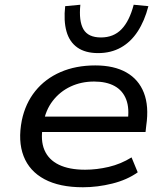

<svg xmlns="http://www.w3.org/2000/svg" viewBox="-20 -781 702 810"><path d="M330 9Q231 9 167.5 -25Q104 -59 79.5 -122.5Q55 -186 72 -273Q87 -345 129 -397Q171 -449 235.5 -477Q300 -505 382 -505Q461 -505 513 -475.5Q565 -446 587 -389.5Q609 -333 597 -251L594 -224H135L145 -289H544L518 -266Q527 -323 512.5 -361Q498 -399 463.5 -418Q429 -437 377 -437Q323 -437 278 -416Q233 -395 202.5 -355.5Q172 -316 163 -261L161 -249Q150 -189 167.5 -148Q185 -107 228.5 -86Q272 -65 339 -65Q388 -65 439 -77Q490 -89 535 -117L561 -54Q516 -22 453.5 -6.5Q391 9 330 9ZM394 -557Q340 -557 306.5 -580.5Q273 -604 260.5 -648.5Q248 -693 255 -755L319 -761Q312 -692 332 -657.5Q352 -623 406 -623Q459 -623 492.5 -657.5Q526 -692 544 -761L606 -755Q590 -693 561 -648.5Q532 -604 490 -580.5Q448 -557 394 -557Z"/></svg>

Font: Nunito Sans 7pt SemiExpanded
Style: Italic
Weight: 400
Width: 6
Italic angle: -9°
Designer: Vernon Adams
Foundry: Vernon Adams
Version: Version 3.101;gftools[0.9.27]